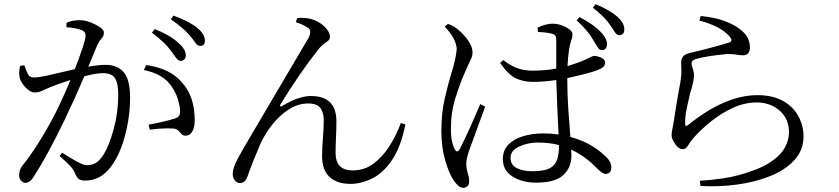

<svg xmlns="http://www.w3.org/2000/svg" viewBox="-20 -853 4040 924"><path d="M711 -696 725 -713Q802 -682 839 -646Q874 -616 874 -587Q874 -562 850 -560Q838 -560 827.5 -574.5Q817 -589 803 -608Q775 -648 711 -696ZM300 -722V-743Q325 -756 365 -756Q396 -756 438 -735.5Q480 -715 480 -696Q480 -680 469 -668Q458 -656 449 -638Q434 -600 405 -532Q454 -541 488 -541Q544 -541 575 -506Q606 -471 606 -382Q606 -291 581 -198Q556 -105 511 -47Q489 -18 458.5 -1Q428 16 390 16Q365 16 355.5 5.5Q346 -5 337 -27Q333 -37 320 -52Q307 -67 267 -102L279 -118Q318 -93 350 -75.5Q382 -58 399 -58Q422 -58 441 -69Q460 -80 479 -110Q505 -151 527 -231.5Q549 -312 549 -397Q549 -452 533.5 -476.5Q518 -501 476 -501Q442 -501 386 -486Q341 -381 291 -276Q208 -104 143 -4Q125 27 102 27Q92 27 82 17Q72 7 72 -10Q72 -36 88 -56Q165 -152 244 -303Q282 -378 319 -468Q261 -449 228 -436Q197 -423 181 -415.5Q165 -408 146 -408Q127 -408 104.5 -430.5Q82 -453 75 -478Q69 -505 77 -536L97 -539Q104 -518 113 -499Q122 -480 144 -480Q168 -480 225 -493.5Q282 -507 340 -520Q363 -579 377.5 -623Q392 -667 392 -681Q392 -699 376 -707Q345 -719 300 -722ZM672 -516 684 -540Q800 -523 855 -457Q917 -390 917 -274Q917 -244 907 -223Q897 -202 875 -200Q861 -200 854 -207.5Q847 -215 840 -223Q833 -231 819 -234Q770 -238 701 -229L695 -253Q767 -266 823 -283Q851 -291 846 -326Q845 -346 836 -376Q827 -406 805 -438Q766 -497 672 -516ZM802 -760 815 -778Q892 -750 929 -719Q966 -689 966 -657Q966 -632 943 -632Q931 -632 921 -646.5Q911 -661 895 -680Q866 -716 802 -760Z M1462 -719Q1437 -736 1404 -746L1410 -766Q1446 -770 1479 -761Q1515 -751 1541.5 -725Q1568 -699 1568 -676Q1568 -661 1551.5 -651Q1535 -641 1515 -619Q1423 -503 1330 -351Q1326 -345 1329 -342Q1332 -339 1338 -343Q1418 -391 1476 -391Q1599 -391 1599 -269Q1599 -233 1597 -192Q1595 -151 1595 -116Q1595 -76 1615 -54.5Q1635 -33 1678 -33Q1734 -33 1777.5 -65.5Q1821 -98 1854 -149.5Q1887 -201 1909 -261L1931 -254Q1909 -145 1866 -82Q1823 -19 1770 6.5Q1717 32 1666 32Q1603 32 1566.5 -1Q1530 -34 1530 -101Q1530 -143 1534 -187.5Q1538 -232 1538 -276Q1538 -309 1522.5 -332Q1507 -355 1463 -355Q1416 -355 1372.5 -328Q1329 -301 1294 -258Q1259 -215 1235 -165Q1192 -65 1172 -6Q1166 11 1157 19.5Q1148 28 1134 28Q1121 28 1110.5 15.5Q1100 3 1100 -18Q1100 -45 1125.5 -92Q1151 -139 1191 -206Q1366 -502 1465 -671Q1483 -707 1462 -719Z M2755 -755 2769 -771Q2839 -734 2871 -699Q2904 -665 2901 -636Q2897 -610 2875 -612Q2863 -613 2854.5 -628Q2846 -643 2832 -665Q2809 -706 2755 -755ZM2120 -725 2136 -738Q2165 -728 2187 -708Q2205 -695 2229.5 -663Q2254 -631 2254 -599Q2254 -583 2244 -563Q2234 -543 2215 -499Q2195 -455 2172.5 -384Q2150 -313 2150 -235Q2150 -195 2155.5 -171.5Q2161 -148 2169 -134Q2179 -115 2192 -134Q2240 -230 2291 -352L2315 -340Q2273 -226 2240 -135Q2224 -90 2224 -66Q2224 -43 2231 -20.5Q2238 2 2238 20Q2238 48 2210 51Q2197 51 2185 40.5Q2173 30 2162 13Q2141 -18 2122.5 -81.5Q2104 -145 2104 -221Q2104 -310 2121 -382Q2138 -454 2152 -500Q2174 -569 2178 -616Q2176 -667 2120 -725ZM2670 -150V-155Q2624 -167 2567 -167Q2521 -167 2479 -148Q2437 -129 2437 -93Q2437 -59 2467 -44Q2497 -29 2542 -29Q2597 -29 2624 -42.5Q2651 -56 2660.5 -83Q2670 -110 2670 -150ZM2569 -699 2567 -720Q2607 -739 2640 -739Q2672 -739 2703.5 -722.5Q2735 -706 2735 -688Q2735 -673 2730 -661Q2725 -649 2719 -618Q2714 -585 2711 -535Q2753 -548 2776 -557Q2807 -570 2820 -577Q2833 -584 2840 -584Q2857 -583 2874.5 -575Q2892 -567 2892 -552Q2892 -538 2881.5 -529.5Q2871 -521 2846 -512Q2801 -497 2710 -477Q2710 -400 2715 -326.5Q2720 -253 2725 -194Q2786 -177 2826.5 -152Q2867 -127 2890 -104Q2922 -77 2922 -48Q2922 -18 2896 -16Q2885 -16 2874.5 -24Q2864 -32 2850 -46Q2798 -100 2729 -133Q2730 -118 2730 -104Q2730 -47 2691 -10.5Q2652 26 2560 26Q2493 26 2446.5 -3.5Q2400 -33 2400 -87Q2400 -130 2426.5 -157Q2453 -184 2497.5 -197.5Q2542 -211 2596 -211Q2635 -211 2668 -206Q2662 -325 2657 -468Q2600 -459 2544 -459Q2498 -459 2462 -476.5Q2426 -494 2387 -550L2402 -564Q2432 -540 2465.5 -526.5Q2499 -513 2542 -513Q2604 -513 2657 -523Q2657 -618 2657 -657Q2657 -674 2653 -680.5Q2649 -687 2639 -690Q2610 -698 2569 -699ZM2833 -816 2847 -833Q2918 -802 2952 -772Q2988 -737 2984 -709Q2984 -684 2959 -684Q2947 -685 2938 -700Q2929 -715 2915 -734Q2890 -772 2833 -816Z M3489 -680Q3445 -728 3346 -754L3352 -776Q3421 -769 3464 -753Q3507 -737 3532 -719Q3564 -697 3576.5 -674Q3589 -651 3589 -625Q3589 -588 3557 -587Q3538 -587 3524.5 -590Q3511 -593 3480 -593Q3381 -584 3329 -569Q3308 -563 3308 -548Q3308 -540 3314 -522.5Q3320 -505 3320 -490Q3318 -455 3301 -404Q3293 -369 3285 -331.5Q3277 -294 3277 -257Q3277 -241 3291 -251Q3469 -395 3625 -395Q3700 -395 3749.5 -366.5Q3799 -338 3823 -292.5Q3847 -247 3847 -197Q3847 -130 3802.5 -82Q3758 -34 3685 -5Q3612 24 3525 35.5Q3438 47 3351 42L3348 17Q3462 10 3538 -11Q3630 -36 3682.5 -69.5Q3735 -103 3756 -141Q3777 -179 3777 -215Q3777 -282 3731.5 -321Q3686 -360 3621 -360Q3565 -360 3508.5 -334.5Q3452 -309 3401.5 -268.5Q3351 -228 3312 -183Q3301 -169 3290.5 -152Q3280 -135 3266 -135Q3248 -135 3232 -156Q3212 -183 3212 -202Q3212 -214 3215.5 -230.5Q3219 -247 3222 -266Q3238 -372 3255 -462Q3260 -493 3259 -514.5Q3258 -536 3258 -552Q3258 -568 3266.5 -580Q3275 -592 3299 -598Q3403 -622 3488 -648Q3512 -655 3489 -680Z"/></svg>

Font: Han-Nom Khai
Style: Regular
Weight: 400
Version: Version 1.200;June 22, 2023;FontCreator 14.0.0.2814 64-bit